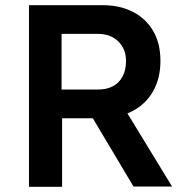

<svg xmlns="http://www.w3.org/2000/svg" viewBox="-20 -721 721 742"><path d="M92 1V-701H377Q442 -701 492 -676Q542 -651 571 -603Q600 -555 600 -485Q600 -419 572 -369Q544 -319 491.5 -291.5Q439 -264 367 -264H220V1ZM496 0 331 -277 465 -295 645 0ZM218 -375H359Q392 -375 416 -387.5Q440 -400 453.5 -425Q467 -450 467 -486Q467 -531 437.5 -560.5Q408 -590 359 -590H218Z"/></svg>

Font: Inclusive Sans SemiBold
Style: Regular
Weight: 600
Designer: Olivia King
Foundry: Olivia King
Version: Version 2.004